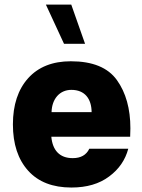

<svg xmlns="http://www.w3.org/2000/svg" viewBox="-20 -817 622 842"><path d="M550.8 -217.3C551.3 -230 551.8 -242.2 551.8 -254.4C551.8 -339.8 532.2 -410.6 492.7 -465.8C453.1 -521 385.7 -548.3 290.5 -548.3C210.4 -548.3 147.9 -523.4 103.5 -474.1C59.1 -424.8 36.6 -356.9 36.6 -271.5C36.6 -185.1 59.1 -117.7 103.5 -68.4C147.9 -19 211.4 5.4 293 5.4C360.4 5.4 415.5 -10.7 458.5 -43C501.5 -74.7 529.3 -115.2 542.5 -164.6H371.6C358.4 -137.2 334.5 -123.5 298.8 -123.5C240.7 -123.5 210.4 -158.7 205.1 -217.3ZM206.1 -325.2C207.5 -383.3 241.7 -422.9 293 -422.9C351.6 -422.9 381.3 -384.3 381.8 -325.2ZM292.5 -796.9H181.2L260.7 -625H353Z"/></svg>

Font: Estedad ExtraBold
Style: Regular
Weight: 800
Designer: Amin Abedi
Version: Version 7.3